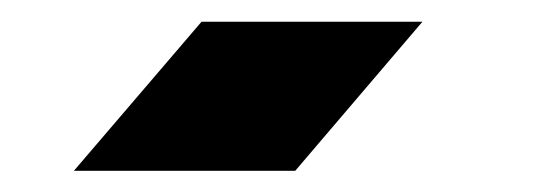

<svg xmlns="http://www.w3.org/2000/svg" viewBox="-20 -185 515 180"><path d="M49.3 -24.9 168.9 -164.6H376L256.8 -24.9Z"/></svg>

Font: XB Kayhan
Style: Bold
Weight: 700
Designer: Behnam
Foundry: Irmug
Version: Version 7.300 2009